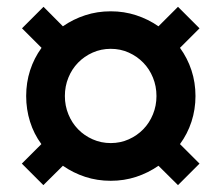

<svg xmlns="http://www.w3.org/2000/svg" viewBox="-20 -620 651 562"><path d="M506.8 -480Q528.8 -449.7 540.5 -414.1Q552.2 -378.4 552.2 -338.9Q552.2 -299.8 540.5 -263.9Q528.8 -228 506.8 -198.2L564 -141.1L501 -78.1L443.8 -134.8Q413.6 -113.8 378.4 -102.3Q343.3 -90.8 304.2 -90.8Q264.6 -90.8 229.5 -102.3Q194.3 -113.8 164.1 -134.8L106.9 -78.1L43.9 -141.1L101.1 -198.2Q79.1 -228 67.9 -263.9Q56.6 -299.8 56.6 -338.9Q56.6 -378.4 68.1 -414.1Q79.6 -449.7 101.6 -480L44.4 -537.1L107.4 -600.1L164.1 -543Q194.3 -564 229.5 -575.4Q264.6 -586.9 304.2 -586.9Q343.3 -586.9 378.4 -575.4Q413.6 -564 443.8 -543L501 -600.1L564 -537.1ZM304.2 -201.2Q332.5 -201.2 356.9 -212.2Q381.3 -223.1 399.4 -241.7Q417.5 -260.3 427.7 -285.4Q438 -310.5 438 -338.9Q438 -367.7 427.7 -392.8Q417.5 -418 399.4 -436.5Q381.3 -455.1 356.9 -466.1Q332.5 -477.1 304.2 -477.1Q275.9 -477.1 251.2 -466.1Q226.6 -455.1 208.5 -436.5Q190.4 -418 180.2 -392.8Q169.9 -367.7 169.9 -338.9Q169.9 -310.5 180.2 -285.4Q190.4 -260.3 208.5 -241.7Q226.6 -223.1 251.2 -212.2Q275.9 -201.2 304.2 -201.2Z"/></svg>

Font: XB Zar
Style: Bold
Weight: 700
Designer: Behnam
Foundry: Irmug
Version: Version 8.005 2009